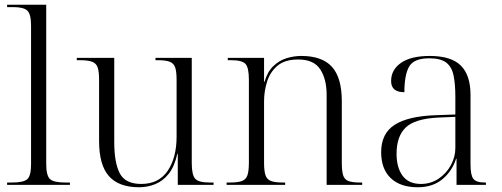

<svg xmlns="http://www.w3.org/2000/svg" viewBox="-20 -780 2117 810"><path d="M10 0V-10H31Q80 -10 95.5 -24.5Q111 -39 111 -86V-672Q111 -720 95.5 -735Q80 -750 36 -750H10V-760H175V-88Q175 -40 190.5 -25Q206 -10 255 -10H275V0Z M567 10Q481 10 439.5 -37Q398 -84 398 -185V-443Q398 -478 392 -495.5Q386 -513 368.5 -519.5Q351 -526 318 -526H304V-536H462V-181Q462 -93 485.5 -48.5Q509 -4 576 -4Q650 -4 687.5 -59.5Q725 -115 725 -204V-443Q725 -478 719 -495.5Q713 -513 696 -519.5Q679 -526 646 -526H636V-536H789V-92Q789 -41 804 -25.5Q819 -10 864 -10H881V0H730V-131H728Q716 -77 691.5 -46.5Q667 -16 634.5 -3Q602 10 567 10Z M936 0V-10H950Q984 -10 1001 -16.5Q1018 -23 1024 -41Q1030 -59 1030 -94V-443Q1030 -495 1015.5 -510.5Q1001 -526 956 -526H941V-536H1094V-435H1096Q1108 -477 1133 -501Q1158 -525 1189 -534.5Q1220 -544 1251 -544Q1339 -544 1380.5 -498Q1422 -452 1422 -353V-94Q1422 -59 1427.5 -41Q1433 -23 1449.5 -16.5Q1466 -10 1498 -10H1508V0H1358V-380Q1358 -446 1331 -487.5Q1304 -529 1238 -529Q1182 -529 1151 -503Q1120 -477 1107 -436.5Q1094 -396 1094 -352V-94Q1094 -59 1100 -41Q1106 -23 1123 -16.5Q1140 -10 1173 -10H1183V0Z M1742 10Q1669 10 1628.5 -28.5Q1588 -67 1588 -138Q1588 -217 1645 -253.5Q1702 -290 1818 -294L1901 -297V-372Q1901 -425 1893.5 -461.5Q1886 -498 1862.5 -516Q1839 -534 1791 -534Q1726 -534 1706 -499Q1686 -464 1686 -391Q1630 -391 1630 -438Q1630 -486 1672 -515Q1714 -544 1793 -544Q1883 -544 1924 -503.5Q1965 -463 1965 -379V-86Q1965 -41 1977 -25.5Q1989 -10 2026 -10H2030V0H1906V-110H1904Q1888 -59 1847 -24.5Q1806 10 1742 10ZM1756 -4Q1797 -4 1830 -26Q1863 -48 1882 -83Q1901 -118 1901 -155V-287L1828 -284Q1730 -279 1691.5 -242Q1653 -205 1653 -131Q1653 -73 1678.5 -38.5Q1704 -4 1756 -4Z"/></svg>

Font: Noto Serif Display Light
Style: Regular
Weight: 300
Designer: Monotype Design Team
Foundry: Monotype Imaging Inc.
Version: Version 2.009